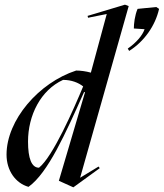

<svg xmlns="http://www.w3.org/2000/svg" viewBox="-20 -786 701 822"><path d="M294 16 407 -66 402 -73 323 -25 531 -760 515 -766 355 -718 357 -710 437 -726 369 -475C348 -481 324 -484 306 -484C146 -432 8 -272 8 -124C8 -56 46 -2 102 14C186 -46 261 -216 340 -392L344 -391L232 -12ZM147 -68C115 -68 100 -108 100 -180C100 -292 154 -400 250 -444C286 -444 316 -432 336 -416C296 -320 207 -116 147 -68ZM527 -578 533 -568C597 -608 645 -676 661 -748L649 -756L569 -748C557 -720 553 -684 553 -664L599 -661C590 -634 563 -603 527 -578Z"/></svg>

Font: Mazius Display Extra italic
Style: Regular
Weight: 400
Italic angle: -17°
Designer: Alberto Casagrande & Collletttivo
Foundry: Collletttivo
Version: Version 2.000;Glyphs 3.2 (3217)